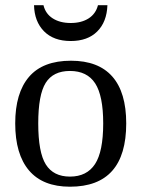

<svg xmlns="http://www.w3.org/2000/svg" viewBox="-20 -703 540 733"><path d="M461.9 -231.9Q461.9 9.8 247.1 9.8Q143.6 9.8 90.8 -52.2Q38.1 -114.3 38.1 -231.9Q38.1 -348.1 90.8 -409.7Q143.6 -471.2 251 -471.2Q355.5 -471.2 408.7 -410.9Q461.9 -350.6 461.9 -231.9ZM374 -231.9Q374 -337.4 343.3 -384.8Q312.5 -432.1 247.1 -432.1Q183.1 -432.1 154.5 -386.7Q126 -341.3 126 -231.9Q126 -121.1 155 -75Q184.1 -28.8 247.1 -28.8Q311.5 -28.8 342.8 -76.7Q374 -124.5 374 -231.9ZM250 -546.4Q184.6 -546.4 147.9 -583.7Q111.3 -621.1 109.9 -683.1H146Q153.8 -650.4 181.4 -632.8Q209 -615.2 250 -615.2Q291 -615.2 318.4 -632.8Q345.7 -650.4 354 -683.1H390.1Q387.7 -619.1 351.1 -582.8Q314.5 -546.4 250 -546.4Z"/></svg>

Font: Times New Roman
Style: Regular
Weight: 400
Designer: Steve Matteson
Foundry: Ascender Corporation
Version: Version 2.00.3